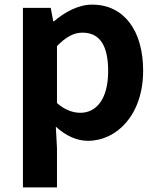

<svg xmlns="http://www.w3.org/2000/svg" viewBox="-20 -594 684 829"><path d="M79 215H226V45L221 -47C264 -8 311 14 360 14C483 14 598 -97 598 -289C598 -461 516 -574 378 -574C318 -574 260 -542 213 -502H210L199 -560H79ZM327 -107C297 -107 261 -118 226 -149V-395C264 -434 298 -453 336 -453C413 -453 447 -394 447 -287C447 -165 395 -107 327 -107Z"/></svg>

Font: Source Han Sans JP
Style: Bold
Weight: 700
Designer: Ryoko NISHIZUKA 西塚涼子 (kana, bopomofo & ideographs); Paul D. Hunt (Latin, Greek & Cyrillic); Sandoll Communications 산돌커뮤니
Foundry: Adobe
Version: Version 2.002;hotconv 1.0.116;makeotfexe 2.5.65601